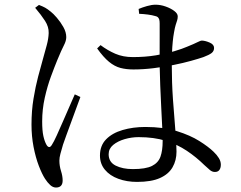

<svg xmlns="http://www.w3.org/2000/svg" viewBox="-20 -773 1040 829"><path d="M571.6 12.4Q527.4 12.4 491 -1Q454.5 -14.3 433.1 -40Q411.6 -65.7 411.6 -101.4Q411.6 -144.2 438 -171.3Q464.4 -198.5 509.3 -211.6Q554.2 -224.8 607.6 -224.8Q685.7 -224.8 743.5 -206.9Q801.2 -189 840.6 -164.2Q880 -139.4 901.9 -118.1Q916.5 -104.3 925 -90.3Q933.5 -76.4 933.5 -62.1Q933.5 -47.7 927.2 -39.1Q920.9 -30.5 907.9 -30.5Q896.6 -30.5 886.7 -38.5Q876.9 -46.4 862.4 -60.2Q827.1 -94.9 786.4 -122.1Q745.7 -149.3 695.4 -165.1Q645 -180.9 578.7 -180.9Q548 -180.9 518.1 -172.2Q488.3 -163.5 468.7 -147.3Q449.1 -131 449.1 -107.1Q449.1 -73.4 479.1 -58.1Q509.2 -42.9 553.6 -42.9Q608.9 -42.9 636.2 -56.5Q663.5 -70.2 672.9 -96.7Q682.3 -123.3 682.3 -163.9Q682.3 -186.5 680.4 -224.2Q678.5 -262 676.2 -308.4Q673.8 -354.7 671.9 -403Q670 -451.3 669.2 -494.4Q669.2 -519.6 669.3 -554.6Q669.4 -589.5 669.4 -621.9Q669.4 -654.2 669.4 -670.9Q669.4 -682.8 667.5 -688.8Q665.5 -694.8 661.9 -698.4Q658.3 -702 650.7 -703.6Q636.8 -707.7 618.9 -710.1Q601 -712.5 580.8 -713.4L578.6 -734.3Q594.1 -741 614.6 -746.8Q635.1 -752.7 651.5 -752.7Q673.4 -752.7 695.4 -744.8Q717.5 -737 732.4 -725.7Q747.4 -714.5 747.4 -702.4Q747.4 -692.6 744.8 -684.8Q742.2 -676.9 738.6 -665.7Q735 -654.4 731.2 -632Q728 -615.2 725.9 -593.3Q723.7 -571.4 722.7 -546Q721.7 -520.6 721.7 -493.2Q721.7 -416.4 726.8 -343.7Q731.9 -271 737 -212.1Q742.1 -153.1 742.1 -118.3Q742.1 -80.5 725.1 -50.9Q708.2 -21.2 670.9 -4.4Q633.7 12.4 571.6 12.4ZM221.6 36.7Q208.5 36.7 196.8 26Q185.1 15.3 174.4 -1.2Q161.3 -21.3 147.6 -57Q133.9 -92.7 124.9 -138.8Q116 -184.8 116 -234.7Q116 -295.1 124.7 -347.1Q133.3 -399.2 144.5 -441.7Q155.7 -484.2 164.3 -514.2Q174.3 -550.4 181.9 -578.1Q189.4 -605.7 190.2 -630.3Q191 -657.2 174.5 -682.8Q158 -708.4 131.8 -739.3L148.2 -751.7Q165.4 -745.1 175.4 -739.5Q185.5 -733.8 199.4 -722.4Q209.5 -714.8 225.3 -696.6Q241 -678.5 253.6 -656.3Q266.1 -634.1 266.1 -612.6Q266.1 -596.7 255.9 -577.3Q245.7 -557.9 227.1 -512.9Q215.6 -485 200.1 -443Q184.5 -400.9 173.3 -350.9Q162.1 -300.8 162.1 -248.6Q162.1 -209.1 167.2 -186Q172.2 -162.9 180.7 -147.8Q185.7 -139 191.8 -138.1Q197.8 -137.2 204 -147.6Q212.2 -160 225 -188.2Q237.8 -216.3 252.4 -250Q267.1 -283.7 280.8 -315.1Q294.5 -346.6 302.9 -365.6L327.1 -354.2Q320.1 -334.8 309.2 -305.5Q298.3 -276.3 287.2 -245.5Q276 -214.7 266.3 -188.6Q256.7 -162.6 252.1 -148.6Q245.3 -125.1 240.8 -108.7Q236.4 -92.2 236.4 -79.7Q236.4 -57 243.4 -34.8Q250.5 -12.7 250.5 6.2Q250.5 36.7 221.6 36.7ZM555.7 -473.1Q525.1 -473.1 500 -479.7Q474.8 -486.3 450.7 -506.1Q426.5 -525.9 399.4 -563.9L414.1 -578.2Q444.1 -555.6 477.7 -541Q511.3 -526.5 553.6 -526.5Q606.9 -526.5 652.8 -534.1Q698.7 -541.6 733.5 -552.2Q768.4 -562.7 787.8 -571.3Q819.7 -584.2 832.8 -591Q845.8 -597.8 852.2 -597.8Q867.8 -597 886.1 -588.8Q904.3 -580.6 904.3 -566.1Q904.3 -552.1 893.4 -543.8Q882.6 -535.6 858.4 -526.5Q838.6 -519.7 804.9 -510.3Q771.3 -500.9 729.4 -492.5Q687.6 -484.1 643 -478.6Q598.4 -473.1 555.7 -473.1Z"/></svg>

Font: Noto Serif SC ExtraLight
Style: Regular
Weight: 200
Designer: Ryoko NISHIZUKA 西塚涼子 (kana & ideographs); Frank Grießhammer (Latin, Greek & Cyrillic); Wenlong ZHANG 张文龙 (bopomofo); San
Foundry: Adobe
Version: Version 2.002-H1;hotconv 1.1.0;makeotfexe 2.6.0